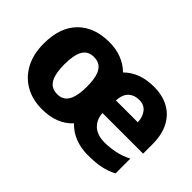

<svg xmlns="http://www.w3.org/2000/svg" viewBox="-87 -848 1147 1147"><g transform="rotate(45 486.5 -274.5)"><path d="M694 -559Q763 -559 816 -531Q869 -503 899 -447Q929 -391 929 -308V-230H586Q588 -179 622 -146.5Q656 -114 720 -114Q761 -114 806 -123Q851 -132 896 -155V-30Q856 -9 811.5 0.5Q767 10 700 10Q643 10 594 -9Q545 -28 509 -66Q474 -28 425 -9Q376 10 313 10Q235 10 174.5 -23.5Q114 -57 79 -121Q44 -185 44 -276Q44 -412 116.5 -485.5Q189 -559 316 -559Q372 -559 419 -541Q466 -523 501 -488Q535 -522 582.5 -540.5Q630 -559 694 -559ZM313 -431Q263 -431 241 -392Q219 -353 219 -276Q219 -225 228.5 -189.5Q238 -154 259 -136Q280 -118 315 -118Q349 -118 369.5 -136Q390 -154 399.5 -189.5Q409 -225 409 -275Q409 -327 399.5 -361.5Q390 -396 369 -413.5Q348 -431 313 -431ZM685 -441Q645 -441 619 -417.5Q593 -394 589 -340H774Q773 -383 750.5 -412Q728 -441 685 -441Z"/></g></svg>

Font: Noto Sans Syriac Eastern ExtraBold
Style: Regular
Weight: 800
Designer: Patrick Giasson and the Monotype Design Team
Foundry: Monotype Imaging Inc.
Version: Version 3.001